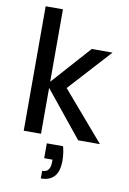

<svg xmlns="http://www.w3.org/2000/svg" viewBox="-103 -782 735 1094"><g transform="rotate(10 264.0 -234.5)"><path d="M385 0 155 -284 371 -526H491L236 -246V-320L511 0ZM70 0V-720H170V0ZM213 251V207Q238 207 249 192Q260 177 260 148V134H212V48H306Q312 70 314.5 91Q317 112 317 130Q317 192 290.5 221.5Q264 251 213 251Z"/></g></svg>

Font: DM Sans 9pt Medium
Style: Regular
Weight: 500
Version: Version 4.004;gftools[0.9.30]